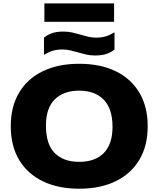

<svg xmlns="http://www.w3.org/2000/svg" viewBox="-20 -1138 964 1168"><path d="M462 10Q334 10 240.5 -35.2Q147 -80.5 96.2 -165.5Q45.5 -250.5 45.5 -370Q45.5 -489.5 96.2 -574.5Q147 -659.5 240.2 -704.8Q333.5 -750 462 -750Q591 -750 684.2 -704.5Q777.5 -659 828 -574Q878.5 -489 878.5 -370Q878.5 -251 827.8 -166Q777 -81 683.5 -35.5Q590 10 462 10ZM462 -153.5Q559 -153.5 611.8 -207.5Q664.5 -261.5 664.5 -366.5Q664.5 -477 610.8 -531.8Q557 -586.5 462 -586.5Q367 -586.5 313.2 -533.5Q259.5 -480.5 259.5 -373.5Q259.5 -261.5 312.2 -207.5Q365 -153.5 462 -153.5ZM558.5 -800.5Q528.5 -800.5 503 -806.5Q477.5 -812.5 453.5 -819.5Q431 -826 408.2 -831.5Q385.5 -837 360.5 -837Q326 -837 300.2 -829Q274.5 -821 247.5 -804.5V-909Q271 -928 298.8 -937Q326.5 -946 365.5 -946Q395.5 -946 421 -940Q446.5 -934 470.5 -927Q493 -920.5 515.8 -914.8Q538.5 -909 563.5 -909Q598 -909 623.8 -917Q649.5 -925 676.5 -941.5V-836.5Q653 -818 625.2 -809.2Q597.5 -800.5 558.5 -800.5ZM250 -1005.5V-1117.5H674V-1005.5Z"/></svg>

Font: Encode Sans Expanded Expanded ExtraBold
Style: Regular
Weight: 800
Width: 7
Designer: Multiple Designers
Foundry: Impallari Type
Version: Version 3.000; ttfautohint (v1.8.3) -l 8 -r 50 -G 200 -x 14 